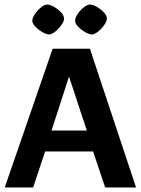

<svg xmlns="http://www.w3.org/2000/svg" viewBox="-20 -827 621 847"><path d="M0.9 0 212.2 -612H376.7L580.2 0H443.9L390.7 -158.8H179.1L126.1 0ZM207.3 -251.1H363L284.5 -489.2ZM122.6 -735.9Q122.6 -748.7 134.1 -765.5Q145.7 -782.2 161.1 -794.6Q176.5 -807 188.5 -807Q200.4 -807 217.7 -797.2Q234.9 -787.3 248.8 -773.1Q262.6 -758.9 262.6 -744.9Q262.6 -735.2 255.4 -723.4Q248.2 -711.6 237.7 -700.5Q227.2 -689.4 216.1 -682.2Q205 -675 196.7 -675Q184.8 -675 167.3 -685Q149.8 -695.1 136.2 -709.1Q122.6 -723 122.6 -735.9ZM311.3 -735.9Q311.3 -748.7 322.6 -765.5Q333.9 -782.2 349.6 -794.6Q365.3 -807 377.2 -807Q389.1 -807 406.4 -797.2Q423.6 -787.3 437.5 -773.1Q451.4 -758.9 451.4 -744.9Q451.4 -735.2 444.2 -723.4Q437 -711.6 426.7 -700.5Q416.4 -689.4 405 -682.2Q393.7 -675 385.5 -675Q373.5 -675 356 -685Q338.5 -695.1 324.9 -709.1Q311.3 -723 311.3 -735.9Z"/></svg>

Font: Ancizar Sans Thin
Style: Regular
Weight: 100
Designer: Cesar Puertas, Viviana Monsalve, Julian Moncada, Julian Prieto, Jose Castro, Mariel Hernandez, Felipe Aragon, Sara Alarc
Version: Version 8.100